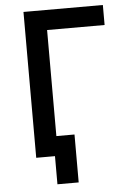

<svg xmlns="http://www.w3.org/2000/svg" viewBox="-57 -742 606 918"><g transform="rotate(-5 246.0 -282.5)"><path d="M181 135H283V-95H196V-604H472V-700H91V0H181Z"/></g></svg>

Font: Fixel Text Medium
Style: Regular
Weight: 500
Width: 4
Designer: AlfaBravo + MacPaw
Foundry: Kyrylo Tkachov, Marchela Mozhyna, Serhii Makarenko, Maria Weinstein, Zakhar Kryvoshyya
Version: Version 1.211